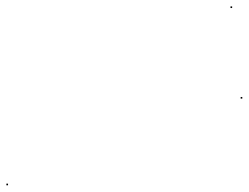

<svg xmlns="http://www.w3.org/2000/svg" viewBox="-22 -563 760 586"><path d="M681.5 -538.5H686.5V-543.5H681.5ZM-2.5 2.5H2.5V-2.5H-2.5ZM712.5 -262H717.5V-267H712.5Z"/></svg>

Font: FRB American Cursive Just Endings
Style: Italic
Weight: 400
Italic angle: -25°
Version: Version 2.0;Modular Font Editor K font №1